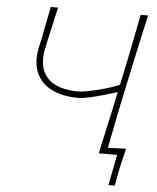

<svg xmlns="http://www.w3.org/2000/svg" viewBox="-58 -762 790 967"><g transform="rotate(5 337.0 -279.0)"><path d="M464 0Q477.5 -62 489.8 -117.5Q502 -173 516.5 -238.5L532.5 -315.5Q502 -305.5 464.5 -294.8Q427 -284 392.5 -276.5Q358 -269 336 -269Q256 -269 201.2 -296.8Q146.5 -324.5 124 -377.8Q101.5 -431 117.5 -507Q120 -517.5 122.2 -527Q124.5 -536.5 126.5 -547Q135.5 -593 143 -631Q150.5 -669 159 -713H196Q186 -667.5 176.5 -625.2Q167 -583 156 -534L149.5 -503.5Q129 -407 176.8 -354Q224.5 -301 336.5 -301Q348.5 -301 381.2 -307Q414 -313 456.8 -324.5Q499.5 -336 540.5 -352.5L566 -472.5Q579.5 -539.5 590.8 -596.5Q602 -653.5 614 -713H651Q637.5 -651.5 625.2 -596Q613 -540.5 598 -472L548.5 -238.5Q537 -179.5 527.2 -131Q517.5 -82.5 507.5 -31.5Q530 -32.5 553 -33.2Q576 -34 599 -35Q593 -9.5 587.2 15.5Q581.5 40.5 576 63Q571.5 86.5 567 109.8Q562.5 133 558.5 155H526.5L557 0Z"/></g></svg>

Font: Commissioner Loud Thin
Style: Italic
Weight: 100
Italic angle: -12°
Designer: Kostas Bartsokas
Foundry: Kostas Bartsokas
Version: Version 1.000; ttfautohint (v1.8.3)